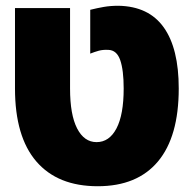

<svg xmlns="http://www.w3.org/2000/svg" viewBox="-20 -637 672 666"><path d="M319 9Q180 9 106 -77Q32 -163 32 -330V-609H223V-330Q223 -239 247.5 -191.5Q272 -144 315 -144Q359 -144 384 -191.5Q409 -239 409 -330Q409 -394 397 -428.5Q385 -463 356 -464Q337 -465 322.5 -461Q308 -457 293 -451V-603Q317 -609 340 -613Q363 -617 391 -617Q496 -615 548 -542Q600 -469 600 -330Q600 -163 528 -77Q456 9 319 9Z"/></svg>

Font: Noto Sans Hebrew SemiCondensed Black
Style: Regular
Weight: 900
Width: 4
Designer: Ben Nathan
Foundry: Google LLC
Version: Version 3.001; ttfautohint (v1.8.4.7-5d5b)